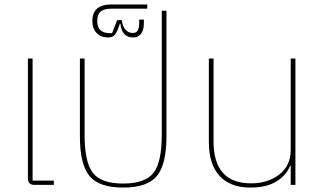

<svg xmlns="http://www.w3.org/2000/svg" viewBox="-20 -828 1448 860"><path d="M133.8 0Q105 0 105 -28.8V-565.9H126V-19H221.2V0Z M337.9 -217.8V-565.9H358.9V-223.1Q358.9 -101.6 396 -53.7Q433.1 -5.9 531.7 -5.9Q630.4 -5.9 667.5 -53.7Q704.6 -101.6 704.6 -223.1V-779.8H725.6V-217.8Q725.6 -91.3 682.6 -39.6Q639.6 12.2 531.7 12.2Q423.8 12.2 380.9 -39.6Q337.9 -91.3 337.9 -217.8Z M479.5 -789.1Q445.8 -789.1 430.7 -776.1Q415.5 -763.2 415.5 -733.9Q415.5 -705.6 430.2 -692.4Q444.8 -679.2 475.6 -679.2H481.9L504.9 -737.8H525.9Q527.8 -711.4 541.5 -695.8Q555.2 -680.2 574.7 -680.2Q589.8 -680.2 596.7 -691.2Q603.5 -702.1 603.5 -726.1V-740.2H624.5V-726.1Q624.5 -694.3 612.1 -677.2Q599.6 -660.2 576.7 -660.2Q525.9 -660.2 519.5 -721.2H516.6L509.8 -702.1Q501 -678.2 491.5 -669.2Q481.9 -660.2 463.9 -660.2Q432.1 -660.2 412.8 -680.2Q393.6 -700.2 393.6 -733.9Q393.6 -808.1 479.5 -808.1H639.6V-789.1Z M1102.5 12.2Q1011.2 12.2 963.4 -40Q915.5 -92.3 915.5 -191.9V-565.9H936.5V-194.8Q936.5 -6.8 1104.5 -6.8Q1179.2 -6.8 1230.7 -46.1Q1282.2 -85.4 1282.2 -157.2V-565.9H1303.2V0H1282.2V-85H1279.3Q1262.7 -43 1218.3 -15.4Q1173.8 12.2 1102.5 12.2Z"/></svg>

Font: Anuphan Thin
Style: Regular
Weight: 250
Designer: Mike Abbink, Paul van der Laan, Pieter van Rosmalen, Mint Tantisuwanna
Foundry: Bold Monday; Cadson Demak
Version: Version 3.002;hotconv 1.0.109;makeotfexe 2.5.65596